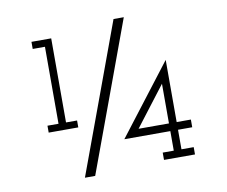

<svg xmlns="http://www.w3.org/2000/svg" viewBox="-81 -837 1131 958"><g transform="rotate(-10 484.0 -358.5)"><path d="M326 19Q396 -171 465 -358Q534 -545 604 -736H552Q482 -545 413 -358Q344 -171 274 19ZM835 0V-37H773V-136H845V-175H773V-490L501 -136H734V-37H678V0ZM734 -376V-175H580ZM285 -234V-269H229V-695H129V-659H191V-269H135V-234Z"/></g></svg>

Font: Josefin Slab Thin Medium
Style: Regular
Weight: 500
Version: Version 2.000